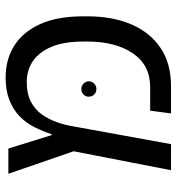

<svg xmlns="http://www.w3.org/2000/svg" viewBox="8 -652 643 700"><g transform="rotate(-90 330.0 -301.5)"><path d="M60 0 129 -355 47 -593H139L188 -435H191Q202 -468 217 -498Q232 -528 256 -551.5Q280 -575 315 -589Q350 -603 397 -603Q464 -603 514 -571.5Q564 -540 592.5 -477.5Q621 -415 621 -319V-305Q621 -213 591.5 -144.5Q562 -76 505.5 -38Q449 0 367 0H267L277 -76H363Q443 -76 486 -139Q529 -202 529 -305V-319Q529 -391 509.5 -436.5Q490 -482 457 -504Q424 -526 381 -526Q339 -526 310 -511Q281 -496 263 -470.5Q245 -445 234.5 -414.5Q224 -384 219 -352L155 0ZM356 -272Q344 -272 336 -280Q328 -288 328 -300Q328 -311 336 -319Q344 -327 356 -327Q367 -327 375.5 -319Q384 -311 384 -300Q384 -288 375.5 -280Q367 -272 356 -272Z"/></g></svg>

Font: Noto Sans Hebrew Thin
Style: Regular
Weight: 400
Version: Version 3.001